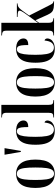

<svg xmlns="http://www.w3.org/2000/svg" viewBox="960 -1760 810 2769"><g transform="rotate(-90 1364.5 -375.0)"><path d="M243 10Q147 10 93 -58.5Q39 -127 39 -269Q39 -547 245 -547Q343 -547 395.5 -477.5Q448 -408 448 -269Q448 -126 396 -58Q344 10 243 10ZM244 0Q278 0 297.5 -25Q317 -50 325.5 -109Q334 -168 334 -269Q334 -370 325.5 -428.5Q317 -487 297.5 -512Q278 -537 243 -537Q210 -537 190.5 -512Q171 -487 162.5 -428.5Q154 -370 154 -269Q154 -168 163 -109Q172 -50 192 -25Q212 0 244 0Z M559 -479 518 -714H613L573 -479Z M857 10Q799 10 755 -15.5Q711 -41 686.5 -102Q662 -163 662 -267Q662 -375 687 -435.5Q712 -496 756.5 -521.5Q801 -547 860 -547Q940 -547 976 -515.5Q1012 -484 1012 -441Q1012 -424 1004.5 -408.5Q997 -393 976.5 -382.5Q956 -372 917 -372Q917 -436 911.5 -472Q906 -508 892.5 -522.5Q879 -537 857 -537Q829 -537 811.5 -514Q794 -491 785 -433Q776 -375 776 -268Q776 -168 787 -109.5Q798 -51 821.5 -26.5Q845 -2 882 -2Q923 -2 949 -33.5Q975 -65 982 -137Q998 -134 1005 -122Q1012 -110 1012 -94Q1012 -73 998 -48.5Q984 -24 950 -7Q916 10 857 10Z M1055 0V-10H1062Q1097 -10 1110 -23Q1123 -36 1123 -82V-684Q1123 -714 1115 -728Q1107 -742 1094 -746Q1081 -750 1066 -750H1055V-760H1237V-82Q1237 -36 1250.5 -23Q1264 -10 1298 -10H1305V0Z M1561 10Q1465 10 1411 -58.5Q1357 -127 1357 -269Q1357 -547 1563 -547Q1661 -547 1713.5 -477.5Q1766 -408 1766 -269Q1766 -126 1714 -58Q1662 10 1561 10ZM1562 0Q1596 0 1615.5 -25Q1635 -50 1643.5 -109Q1652 -168 1652 -269Q1652 -370 1643.5 -428.5Q1635 -487 1615.5 -512Q1596 -537 1561 -537Q1528 -537 1508.5 -512Q1489 -487 1480.5 -428.5Q1472 -370 1472 -269Q1472 -168 1481 -109Q1490 -50 1510 -25Q1530 0 1562 0Z M2040 10Q1982 10 1938 -15.5Q1894 -41 1869.5 -102Q1845 -163 1845 -267Q1845 -375 1870 -435.5Q1895 -496 1939.5 -521.5Q1984 -547 2043 -547Q2123 -547 2159 -515.5Q2195 -484 2195 -441Q2195 -424 2187.5 -408.5Q2180 -393 2159.5 -382.5Q2139 -372 2100 -372Q2100 -436 2094.5 -472Q2089 -508 2075.5 -522.5Q2062 -537 2040 -537Q2012 -537 1994.5 -514Q1977 -491 1968 -433Q1959 -375 1959 -268Q1959 -168 1970 -109.5Q1981 -51 2004.5 -26.5Q2028 -2 2065 -2Q2106 -2 2132 -33.5Q2158 -65 2165 -137Q2181 -134 2188 -122Q2195 -110 2195 -94Q2195 -73 2181 -48.5Q2167 -24 2133 -7Q2099 10 2040 10Z M2238 0V-10H2244Q2275 -10 2291 -21.5Q2307 -33 2307 -79V-683Q2307 -728 2291 -739Q2275 -750 2244 -750H2238V-760H2421V-345Q2421 -320 2420.5 -288.5Q2420 -257 2419 -230L2551 -412Q2577 -449 2586.5 -468Q2596 -487 2596 -497Q2596 -513 2575.5 -519.5Q2555 -526 2505 -526V-536H2700V-526Q2680 -526 2664 -520.5Q2648 -515 2632 -500Q2616 -485 2595 -456L2525 -359L2671 -71Q2691 -31 2701 -20.5Q2711 -10 2726 -10H2729V0H2724Q2668 0 2634 -5.5Q2600 -11 2578 -30.5Q2556 -50 2536 -94L2458 -268L2421 -216V-79Q2421 -33 2439 -21.5Q2457 -10 2482 -10H2486V0Z"/></g></svg>

Font: Noto Serif Display ExtraCondensed SemiBold
Style: Regular
Weight: 600
Width: 2
Designer: Monotype Design Team
Foundry: Monotype Imaging Inc.
Version: Version 2.009